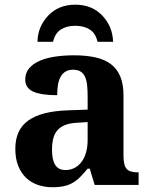

<svg xmlns="http://www.w3.org/2000/svg" viewBox="-20 -783 639 813"><path d="M200.2 -148.9Q200.2 -106 213.9 -84.5Q227.5 -63 256.8 -63Q278.3 -63 295.7 -72Q313 -81.1 325.4 -97.7Q337.9 -114.3 344.5 -137.9Q351.1 -161.6 351.1 -190.9V-266.1L306.2 -263.2Q276.4 -261.7 255.9 -253.7Q235.4 -245.6 223.1 -231.4Q210.9 -217.3 205.6 -196.8Q200.2 -176.3 200.2 -148.9ZM289.1 -487.8Q270 -487.8 257.1 -479.7Q244.1 -471.7 236.3 -457.3Q228.5 -442.9 225.3 -423.1Q222.2 -403.3 222.2 -379.9Q154.8 -379.9 120.8 -395Q86.9 -410.2 86.9 -446.8Q86.9 -474.1 103.3 -493.7Q119.6 -513.2 147.7 -525.4Q175.8 -537.6 213.1 -543.2Q250.5 -548.8 293 -548.8Q345.7 -548.8 385 -539.8Q424.3 -530.8 450.4 -510.7Q476.6 -490.7 489.7 -458.3Q502.9 -425.8 502.9 -378.9V-124Q502.9 -103.5 506.1 -89.8Q509.3 -76.2 516.1 -68.1Q522.9 -60.1 534.7 -56.6Q546.4 -53.2 563 -53.2H566.9V0H380.9L359.9 -68.8H351.1Q334.5 -48.8 319.8 -33.9Q305.2 -19 288.6 -9.3Q272 0.5 251.2 5.1Q230.5 9.8 202.1 9.8Q168.9 9.8 140.4 0Q111.8 -9.8 90.6 -30Q69.3 -50.3 57.1 -80.8Q44.9 -111.3 44.9 -152.8Q44.9 -234.4 100.8 -273.4Q156.7 -312.5 269 -315.9L351.1 -318.8V-374Q351.1 -398.9 349.1 -419.9Q347.2 -440.9 340.8 -456.1Q334.5 -471.2 322 -479.5Q309.6 -487.8 289.1 -487.8ZM459 -606H393.1Q384.8 -642.1 360.1 -658Q335.4 -673.8 298.8 -673.8Q262.2 -673.8 237.5 -658Q212.9 -642.1 204.6 -606H138.7Q139.6 -669.4 183.6 -716.3Q227.5 -763.2 298.8 -763.2Q369.1 -763.2 412.8 -717.5Q456.5 -671.9 459 -606Z"/></svg>

Font: Droid Serif
Style: Bold
Weight: 700
Designer: Monotype Design team
Foundry: Monotype Imaging Inc.
Version: Version 1.03